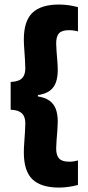

<svg xmlns="http://www.w3.org/2000/svg" viewBox="-20 -698 388 846"><path d="M323.5 -666.5V-559.5Q315.5 -562 305 -563.5Q294.5 -565 283 -565Q253 -565 240.2 -551.5Q227.5 -538 227.5 -507Q227.5 -494.5 229.2 -472Q231 -449.5 232.8 -426.8Q234.5 -404 234.5 -389Q234.5 -358.5 226.5 -335.5Q218.5 -312.5 199.5 -298.2Q180.5 -284 147 -279V-270L141 -274Q177 -269.5 197.5 -254.8Q218 -240 226.2 -216.8Q234.5 -193.5 234.5 -162Q234.5 -147.5 232.8 -124.5Q231 -101.5 229.2 -79.2Q227.5 -57 227.5 -43.5Q227.5 -13 240.8 0.8Q254 14.5 284.5 14.5Q296 14.5 306 12.8Q316 11 323.5 9V117Q305 122 283.5 125.2Q262 128.5 240 128.5Q161 128.5 123 92.2Q85 56 85 -27Q85 -43.5 86.8 -67.8Q88.5 -92 90 -116Q91.5 -140 91.5 -154Q91.5 -173.5 85.2 -186.5Q79 -199.5 65 -206.5Q51 -213.5 27 -214.5V-337Q51 -338 65 -344.8Q79 -351.5 85.2 -364.8Q91.5 -378 91.5 -397.5Q91.5 -412 90 -435.5Q88.5 -459 86.8 -483.5Q85 -508 85 -523.5Q85 -605.5 123 -641.8Q161 -678 240 -678Q262 -678 283.8 -674.8Q305.5 -671.5 323.5 -666.5Z"/></svg>

Font: Anek Gurmukhi Medium
Style: Bold
Weight: 700
Version: Version 1.003